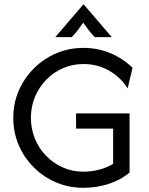

<svg xmlns="http://www.w3.org/2000/svg" viewBox="-20 -860 693 892"><path d="M367.4 12.5Q299.3 12.5 240.3 -12.8Q181.2 -38.2 136.5 -83Q91.7 -127.8 66.7 -186.5Q41.7 -245.1 41.7 -312.5Q41.7 -379.9 67 -438.5Q92.4 -497.2 137.2 -542Q181.9 -586.8 241 -612.2Q300 -637.5 368.1 -637.5Q434.7 -637.5 493.1 -612.8Q551.4 -588.2 595.8 -545.1L572.9 -449.3Q541 -500.7 487.2 -531.6Q433.3 -562.5 368.1 -562.5Q316.7 -562.5 272.2 -543.1Q227.8 -523.6 194.4 -489.2Q161.1 -454.9 142.4 -409.7Q123.6 -364.6 123.6 -312.5Q123.6 -261.8 142 -216.3Q160.4 -170.8 193.8 -136.5Q227.1 -102.1 271.2 -82.3Q315.3 -62.5 367.4 -62.5Q406.2 -62.5 441.3 -71.9Q476.4 -81.2 505.6 -98.6V-262.5H333.3V-333.3H581.9V-58.3Q539.6 -22.9 483.7 -5.2Q427.8 12.5 367.4 12.5ZM236.8 -687.5 367.4 -839.6H368.8L499.3 -687.5H420.1Q405.6 -702.1 393.8 -717.7Q381.9 -733.3 366.7 -754.9Q351.4 -733.3 339.6 -717.7Q327.8 -702.1 313.2 -687.5Z"/></svg>

Font: Afacad Flux
Style: Regular
Weight: 400
Designer: Kristian Moeller
Foundry: Dicotype
Version: Version 1.100